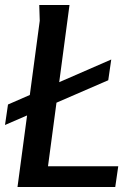

<svg xmlns="http://www.w3.org/2000/svg" viewBox="-41 -748 526 768"><path d="M237 -728 151 -83H432L420 0H29L118 -665L116 -728ZM-21 -248 -9 -330 404 -510 392 -427Z"/></svg>

Font: Rosario SemiBold
Style: Italic
Weight: 600
Italic angle: -8.05°
Designer: Hector Gatti
Foundry: Omnibus Type
Version: Version 1.101; ttfautohint (v1.8.1.43-b0c9)